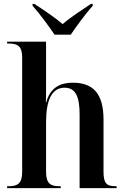

<svg xmlns="http://www.w3.org/2000/svg" viewBox="-20 -976 650 996"><path d="M263 -796H347C377 -841 426 -907 461 -946V-956H452C412 -929 346 -887 305 -851C263 -887 198 -930 158 -956H149V-946C184 -907 233 -841 263 -796ZM17 0H295V-10H287C244 -10 219 -23 219 -83V-342C219 -449 245 -521 315 -521C372 -521 393 -475 393 -382V0H585V-10H581C533 -10 517 -24 517 -86V-356C517 -489 464 -547 358 -547C297 -547 241 -525 220 -445H218C219 -483 219 -514 219 -547V-760H17V-750H28C70 -750 95 -737 95 -679V-84C95 -23 70 -10 25 -10H17Z"/></svg>

Font: Noto Serif Display SemiCondensed SemiBold
Style: Regular
Weight: 600
Width: 4
Designer: Monotype Design Team
Foundry: Monotype Imaging Inc.
Version: Version 2.009